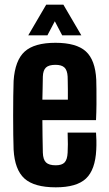

<svg xmlns="http://www.w3.org/2000/svg" viewBox="-20 -792 464 821"><path d="M218.5 9Q126.5 9 84.7 -28.5Q43 -66 38.2 -152Q37.2 -176.1 36.7 -214.8Q36.2 -253.6 36.2 -297.5Q36.2 -341.3 36.7 -381.1Q37.2 -420.9 38.2 -446.3Q44.1 -534 85.5 -571.5Q126.9 -609 217.1 -609Q306.6 -609 347 -572.3Q387.5 -535.6 391.6 -451.2Q392.1 -438.8 392.4 -410.4Q392.7 -382 392.5 -346.8Q392.2 -311.5 390.6 -278.4H161.2Q161.2 -243.6 161.9 -208.7Q162.7 -173.8 163.2 -139.1Q164.2 -109.4 176.9 -97.3Q189.6 -85.2 218.3 -85.2Q244.6 -85.2 256.1 -97.3Q267.7 -109.4 269.2 -139.1Q270.2 -153 270.2 -175.4Q270.2 -197.8 269.2 -225H390.6Q391.7 -214.7 392.2 -192.1Q392.6 -169.5 391.6 -152Q387.5 -66 347.6 -28.5Q307.7 9 218.5 9ZM161.2 -365.9H270.2Q270.3 -388 270.2 -408.4Q270 -428.9 269.7 -444Q269.4 -459 269.2 -464.9Q267.7 -491.6 255.7 -503.2Q243.7 -514.8 217.1 -514.8Q188.9 -514.8 176.5 -503.2Q164.2 -491.6 163.2 -464.9Q162.7 -439.4 162.3 -414.9Q161.9 -390.4 161.2 -365.9ZM100.8 -640.9 177.6 -772.1H251L327.8 -640.9H245.9L214.4 -701.1L182.7 -640.9Z"/></svg>

Font: Big Shoulders Thin
Style: Regular
Weight: 100
Designer: Patric King
Foundry: XO Type Co
Version: Version 2.002